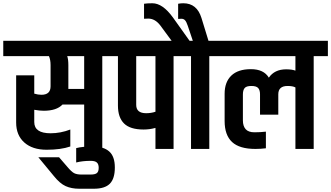

<svg xmlns="http://www.w3.org/2000/svg" viewBox="-54 -913 2030 1177"><path d="M256 -514Q256 -547 246 -569H-34V-663H660V-569H573V0H462V-272H329Q293 -234 214 -234Q190 -234 156 -240V-165Q156 -96 256 -96Q317 -96 377 -119V-15Q319 5 232 5Q145 5 95 -39.5Q45 -84 45 -162V-451H156V-339Q179 -332 200 -332Q256 -332 256 -384ZM462 -368V-569H358Q365 -550 365 -514V-368Z M445 157H501Q530 157 540.5 147.5Q551 138 551 115.5Q551 93 539.5 83Q528 73 502 73Q453 73 413 83V-5Q450 -15 515.5 -15Q581 -15 615.5 15.5Q650 46 650 114Q650 182 619.5 213Q589 244 521 244H432Q384 244 348.5 228Q313 212 276 166L181 51H308L359 110Q384 140 400.5 148.5Q417 157 445 157Z M899 -569H781V-270Q781 -219 842 -219Q872 -219 899 -228ZM899 0V-129Q864 -119 826 -119Q744 -119 706.5 -156Q669 -193 669 -266V-569H592V-663H1098V-569H1010V0Z M1316 -663V-569H1229V0H1117V-569H954V-663H998L928 -758Q896 -799 855 -799Q838 -799 829 -798V-890Q848 -893 880 -893Q943 -893 1006 -806L1108 -663H1128L1097 -755Q1089 -779 1080.5 -788.5Q1072 -798 1058 -798Q1044 -798 1038 -797V-890Q1054 -893 1070 -893Q1153 -893 1181 -803L1224 -663Z M1323 -171V-338Q1323 -410 1364 -449.5Q1405 -489 1484 -489Q1563 -489 1594 -437Q1629 -488 1700 -488Q1736 -488 1757 -480V-569H1248V-663H1956V-569H1869V0H1757V-377Q1741 -386 1709 -386Q1652 -386 1652 -335V-210H1540V-335Q1540 -360 1529 -373Q1518 -386 1487 -386Q1456 -386 1445.5 -373Q1435 -360 1435 -334V-175Q1435 -140 1452 -121Q1469 -102 1505.5 -102Q1542 -102 1576 -106V-4Q1544 0 1512 0Q1414 0 1368.5 -42.5Q1323 -85 1323 -171Z"/></svg>

Font: Khand SemiBold
Style: Regular
Weight: 600
Designer: Devanagari: Sanchit Sawaria, Jyotish Sonowal; Latin: Satya Rajpurohit
Foundry: Indian Type Foundry
Version: Version 1.101;PS 1.0;hotconv 1.0.78;makeotf.lib2.5.61930; tt